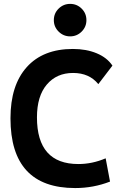

<svg xmlns="http://www.w3.org/2000/svg" viewBox="-20 -954 626 984"><path d="M365.2 9.8Q33.7 9.8 33.7 -347.7Q33.7 -517.1 117.2 -610.1Q200.7 -703.1 353.5 -703.1Q422.4 -703.1 475.6 -680.9Q528.8 -658.7 556.2 -617.7L483.9 -522.9Q437.5 -580.1 354.5 -580.1Q270.5 -580.1 220 -520.8Q169.4 -461.4 169.4 -352.5Q169.4 -113.3 381.8 -113.3Q452.6 -113.3 521.5 -142.6L543.9 -23.4Q459 9.8 365.2 9.8ZM339.4 -767.6Q305.2 -767.6 280.5 -792Q255.9 -816.4 255.9 -850.6Q255.9 -885.7 280.5 -909.9Q305.2 -934.1 339.4 -934.1Q374 -934.1 398.4 -909.9Q422.9 -885.7 422.9 -850.6Q422.9 -816.4 398.4 -792Q374 -767.6 339.4 -767.6Z"/></svg>

Font: CaskaydiaMono NF
Style: Bold
Weight: 700
Designer: Aaron Bell
Foundry: Saja Typeworks
Version: Version 2111.001; ttfautohint (v1.8.4);Nerd Fonts 3.1.1